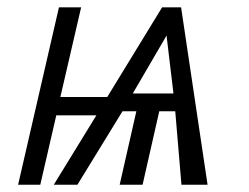

<svg xmlns="http://www.w3.org/2000/svg" viewBox="-20 -508 685 528"><path d="M29.8 0 142.1 -487.8H203.1L146 -241.2H274.9L425.8 -487.8H478L550.8 0H479L461.9 -202.1H418L372.1 0H309.1L355 -202.1H316.9L192.9 0H127.9L245.1 -190.9H134.8L90.8 0ZM345.2 -251H457L438 -410.2Z"/></svg>

Font: HK Grotesk Light Italic
Style: Regular
Weight: 300
Italic angle: -13°
Designer: Alfredo Marco Pradil and Stefan Peev
Foundry: Hanken Design Co.
Version: Version 1.000;PS 001.000;hotconv 1.0.88;makeotf.lib2.5.64775